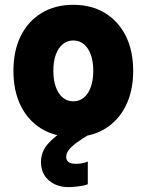

<svg xmlns="http://www.w3.org/2000/svg" viewBox="-20 -555 602 789"><path d="M281.2 7.8Q206.5 7.8 151.1 -25.6Q95.7 -59.1 65.4 -120.1Q35.2 -181.2 35.2 -263.7Q35.2 -346.7 65.4 -407.5Q95.7 -468.3 151.1 -501.7Q206.5 -535.2 281.2 -535.2Q356 -535.2 411.1 -501.7Q466.3 -468.3 496.8 -407.5Q527.3 -346.7 527.3 -263.7Q527.3 -181.2 496.8 -120.1Q466.3 -59.1 411.1 -25.6Q356 7.8 281.2 7.8ZM281.2 -138.7Q306.2 -138.7 324.7 -154.1Q343.3 -169.4 353.3 -197.8Q363.3 -226.1 363.3 -263.7Q363.3 -302.2 353.3 -330.1Q343.3 -357.9 324.7 -373.3Q306.2 -388.7 281.2 -388.7Q256.3 -388.7 237.8 -373.3Q219.2 -357.9 209.2 -330.1Q199.2 -302.2 199.2 -263.7Q199.2 -226.1 209.2 -197.8Q219.2 -169.4 237.8 -154.1Q256.3 -138.7 281.2 -138.7ZM262.7 213.9Q211.9 213.9 180.2 185.8Q148.4 157.7 148.4 110.4Q148.4 69.3 176.3 36.9Q204.1 4.4 255.9 -26.4L342.8 0Q317.9 15.1 297.1 29.8Q276.4 44.4 264.2 59.3Q252 74.2 252 89.8Q252 103.5 261.7 110.8Q271.5 118.2 293 118.2Q305.2 118.2 319.6 115.5Q334 112.8 340.8 108.4V202.1Q326.7 208 302.2 210.9Q277.8 213.9 262.7 213.9Z"/></svg>

Font: Reddit Mono Black
Style: Regular
Weight: 900
Monospace: yes
Designer: Stephen Hutchings
Foundry: Reddit
Version: Version 1.014